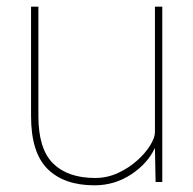

<svg xmlns="http://www.w3.org/2000/svg" viewBox="-20 -545 578 575"><path d="M263 10Q172 10 122.5 -39Q73 -88 73 -197V-525H95V-197Q95 -99 139 -55.5Q183 -12 265 -12Q301 -12 333.5 -27Q366 -42 391 -64.5Q416 -87 430 -110Q444 -133 444 -149V-525H466V0H446L444 -102Q422 -55 372.5 -22.5Q323 10 263 10Z"/></svg>

Font: Lexend Thin
Style: Regular
Weight: 100
Designer: Bonnie Shaver-Troup, Thomas Jockin
Foundry: Lexend
Version: Version 1.007; ttfautohint (v1.8.3)